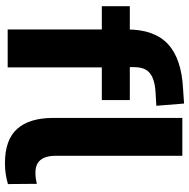

<svg xmlns="http://www.w3.org/2000/svg" viewBox="-14 -738 763 775"><g transform="rotate(90 367.5 -350.5)"><path d="M99 0V-380H5V-493H143L99 -452V-483Q99 -592 158 -647Q217 -702 340 -708L398 -712L407 -600L354 -597Q317 -595 294 -585Q271 -575 261 -557Q251 -539 251 -510V-478L233 -493H384V-380H252V0ZM639 11Q544 11 500 -38.5Q456 -88 456 -184V-705H609V-191Q609 -166 616.5 -148Q624 -130 639 -121Q654 -112 677 -112Q689 -112 700 -113.5Q711 -115 722 -118L723 -1Q702 5 682 8Q662 11 639 11Z"/></g></svg>

Font: Nunito Sans 11pt ExtraBold
Style: Regular
Weight: 800
Version: Version 3.101;gftools[0.9.27]